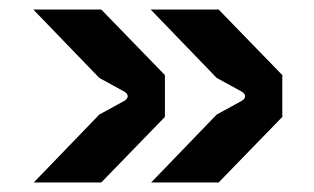

<svg xmlns="http://www.w3.org/2000/svg" viewBox="-20 -435 661 404"><path d="M298 -51H440L574 -189V-277L440 -415H297L436 -271L489 -242C498 -236 498 -229 489 -223L436 -194ZM51 -51H193L327 -189V-277L193 -415H50L189 -271L242 -242C251 -236 251 -229 242 -223L189 -194Z"/></svg>

Font: Finlandica SemiBold
Style: Regular
Weight: 600
Designer: Niklas Ekholm, Juho Hiilivirta, Jaakko Suomalainen
Foundry: Helsinki Type Studio
Version: Version 2.000;Glyphs 3.2 (3202)